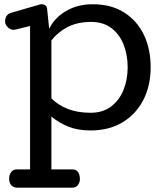

<svg xmlns="http://www.w3.org/2000/svg" viewBox="-20 -600 780 901"><path d="M63 280.8Q42.5 280.8 32.7 269Q22.9 257.3 22.9 238.8Q22.9 220.7 32 207.8Q41 194.8 60.1 194.8H121.1V-478L51.3 -460.9Q48.3 -460 43.9 -460Q29.3 -460 16.6 -471.9Q3.9 -483.9 3.9 -499Q3.9 -531.2 32.2 -540L168 -579.1Q170.4 -579.1 170.7 -579.6Q170.9 -580.1 172.9 -580.1H176.3Q186.5 -580.1 193.8 -574Q201.2 -567.9 201.2 -557.1L210.9 -464.8Q234.4 -515.1 288.8 -547.6Q343.3 -580.1 415 -580.1Q501 -580.1 561.8 -542Q622.6 -503.9 654.8 -437.3Q687 -370.6 687 -284.2Q687 -197.3 652.3 -130.4Q617.7 -63.5 554.4 -25.6Q491.2 12.2 405.3 12.2Q344.7 12.2 300.3 -5.9Q255.9 -23.9 221.2 -53.2V194.8H319.8Q338.4 194.8 346.7 208.3Q355 221.7 355 240.2Q355 256.3 345.5 268.6Q335.9 280.8 318.8 280.8ZM405.3 -70.8Q462.4 -70.8 501.2 -100.1Q540 -129.4 559.6 -178Q579.1 -226.6 579.1 -284.2Q579.1 -342.3 560.1 -390.6Q541 -439 502.9 -468Q464.8 -497.1 408.2 -497.1Q343.3 -497.1 296.9 -472.9Q250.5 -448.7 221.2 -410.2V-138.2Q252.4 -106.9 298.1 -88.9Q343.8 -70.8 405.3 -70.8Z"/></svg>

Font: Cutive
Style: Regular
Weight: 400
Version: Version 1.100; ttfautohint (v1.8.4.7-5d5b)